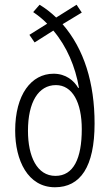

<svg xmlns="http://www.w3.org/2000/svg" viewBox="-20 -780 463 810"><path d="M147 -760 120 -729C139 -716 160 -700 179 -680L104 -633L126 -601L205 -651C262 -584 298 -498 313 -410L310 -409C292 -440 258 -469 206 -469C112 -469 44 -381 44 -229C44 -104 97 10 212 10C319 10 379 -76 379 -259C379 -430 335 -573 244 -678L325 -727L303 -760L217 -706C195 -727 172 -745 147 -760ZM216 -421C285 -421 325 -349 325 -235C325 -111 290 -38 214 -38C136 -38 98 -120 98 -228C98 -349 142 -421 216 -421Z"/></svg>

Font: Noto Sans Gujarati UI ExtraCondensed Light
Style: Regular
Weight: 300
Width: 2
Designer: Jelle Bosma - Monotype Design Team, Universal Thirst
Foundry: Monotype Imaging Inc.
Version: Version 2.106